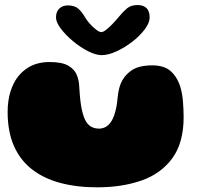

<svg xmlns="http://www.w3.org/2000/svg" viewBox="-20 -722 810 780"><path d="M375 39Q291 39 223.8 20.8Q156.5 2.5 109 -34.8Q61.5 -72 36.2 -130Q11 -188 11 -267.5Q11 -289.5 13.8 -310Q16.5 -330.5 22.2 -349Q28 -367.5 36 -383.5Q56.5 -423.5 93.2 -446.8Q130 -470 181.5 -470Q232.5 -470 257.8 -455Q283 -440 291.8 -418Q300.5 -396 301.5 -375.5Q302.5 -362.5 303.2 -350.8Q304 -339 305 -328.2Q306 -317.5 307.2 -307.8Q308.5 -298 310 -289Q316 -256 325.2 -236.5Q334.5 -217 348.8 -208.2Q363 -199.5 383 -199.5Q396 -199.5 408.8 -206Q421.5 -212.5 432.2 -229Q443 -245.5 450 -275Q453.5 -289 455.2 -302.2Q457 -315.5 458.2 -328.2Q459.5 -341 462 -353.5Q464.5 -366 469 -378.5Q482 -412.5 512.2 -434.5Q542.5 -456.5 598.5 -456.5Q648 -456.5 674.8 -431.8Q701.5 -407 713.5 -366Q717 -353.5 719.5 -339.5Q722 -325.5 723.2 -310.2Q724.5 -295 725.2 -279Q726 -263 726 -246.5Q726 -142.5 680.5 -79.8Q635 -17 555.8 11Q476.5 39 375 39ZM393 -498Q369 -498 337.2 -514.2Q305.5 -530.5 276 -555.2Q246.5 -580 227 -605.8Q207.5 -631.5 207.5 -651Q207.5 -674.5 220.8 -687.2Q234 -700 255.5 -700Q283 -700 298 -686.8Q313 -673.5 325 -652.5Q332.5 -639.5 345.2 -625.2Q358 -611 371 -601.2Q384 -591.5 391.5 -591.5Q399.5 -591.5 412.8 -602.2Q426 -613 440 -627.8Q454 -642.5 464 -655Q480 -674.5 496 -688Q512 -701.5 538 -701.5Q588 -701.5 588 -651Q588 -629.5 568.2 -603Q548.5 -576.5 517.8 -552.8Q487 -529 453.5 -513.5Q420 -498 393 -498Z"/></svg>

Font: Gluten Black
Style: Regular
Weight: 900
Designer: Tyler Finck
Foundry: Etcetera Type Company
Version: Version 1.300